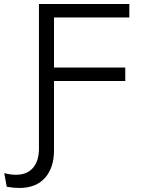

<svg xmlns="http://www.w3.org/2000/svg" viewBox="-20 -720 697 946"><path d="M171.9 12.2V-700.2H617.2V-633.8H246.1V-387.2H597.2V-320.8H246.1V21Q246.1 106.4 201.9 156.2Q157.7 206.1 75.2 206.1Q45.9 206.1 13.2 200.2L1 132.8Q30.8 141.1 58.1 141.1Q113.8 141.1 142.8 106.7Q171.9 72.3 171.9 12.2Z"/></svg>

Font: LT Superior
Style: Regular
Weight: 400
Designer: Daniel Lyons
Foundry: LyonsType
Version: Version 1.000